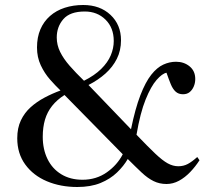

<svg xmlns="http://www.w3.org/2000/svg" viewBox="-20 -734 841 768"><path d="M289 14Q222 14 167.5 -9Q113 -32 81 -76Q49 -120 49 -181Q49 -222 63.5 -252.5Q78 -283 102.5 -305Q127 -327 158 -343.5Q189 -360 222 -372Q202 -391 180 -416Q158 -441 143 -473Q128 -505 128 -544Q128 -585 141.5 -616.5Q155 -648 180 -670Q205 -692 239 -703Q273 -714 313 -714Q380 -714 422 -674.5Q464 -635 464 -573Q464 -532 447.5 -499Q431 -466 402 -440Q373 -414 334 -394L504 -217Q521 -300 541.5 -353Q562 -406 585 -435Q608 -464 633 -475.5Q658 -487 684 -487Q716 -487 738.5 -468.5Q761 -450 761 -418Q761 -402 755 -388Q749 -374 738.5 -365.5Q728 -357 712 -357Q694 -357 682.5 -367.5Q671 -378 663 -397.5Q655 -417 646 -443Q629 -440 606.5 -414.5Q584 -389 562.5 -336Q541 -283 526 -195Q572 -147 601 -119.5Q630 -92 651 -80.5Q672 -69 693 -69Q714 -69 731 -78Q748 -87 769 -106L778 -93Q762 -68 741 -46Q720 -24 696 -11Q672 2 646 2Q618 2 594.5 -9.5Q571 -21 547 -43.5Q523 -66 491 -98Q475 -70 448 -44Q421 -18 382 -2Q343 14 289 14ZM310 -15Q365 -15 407 -44.5Q449 -74 471 -117L238 -354Q208 -335 188.5 -310.5Q169 -286 160 -255.5Q151 -225 151 -187Q151 -137 170 -98Q189 -59 225 -37Q261 -15 310 -15ZM316 -411Q358 -432 384.5 -458Q411 -484 423 -512.5Q435 -541 435 -570Q435 -623 402 -655.5Q369 -688 319 -688Q260 -688 233.5 -657.5Q207 -627 207 -584Q207 -554 220.5 -526.5Q234 -499 258.5 -471Q283 -443 316 -411Z"/></svg>

Font: Literata 60pt
Style: Regular
Weight: 400
Designer: Latin by Veronika Burian and Jose Scaglione. Greek by Irene Vlachou. Cyrillic by Vera Evstafieva.
Foundry: TypeTogether
Version: Version 3.002